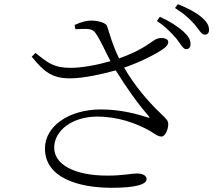

<svg xmlns="http://www.w3.org/2000/svg" viewBox="-20 -847 1040 914"><path d="M819 -664C840 -638 851 -613 866 -613C879 -613 887 -621 887 -637C887 -658 877 -675 852 -698C827 -720 792 -744 741 -767L727 -747C770 -719 797 -689 819 -664ZM906 -731C928 -706 938 -682 955 -682C968 -682 975 -690 975 -705C975 -726 965 -744 937 -767C914 -787 877 -807 827 -827L813 -809C859 -780 883 -757 906 -731ZM460 -326C309 -326 194 -247 194 -140C194 -2 350 47 512 47C632 47 678 29 678 6C678 -10 661 -21 633 -21C600 -21 569 -11 491 -11C332 -11 238 -65 238 -144C238 -228 328 -292 442 -292C543 -292 628 -260 690 -226C716 -211 730 -197 749 -197C767 -197 781 -232 781 -257C780 -273 772 -281 748 -304C681 -367 617 -445 571 -525C658 -555 735 -596 766 -621C779 -632 785 -646 778 -656C768 -668 740 -669 722 -660C692 -644 662 -610 547 -569C516 -631 503 -683 490 -722C485 -739 446 -749 414 -749C395 -749 369 -744 335 -728L339 -708C396 -710 419 -714 436 -688C459 -654 480 -605 506 -556C449 -539 371 -524 317 -524C236 -524 209 -547 149 -595L131 -577C188 -507 226 -474 313 -474C379 -474 469 -495 531 -512C580 -433 633 -357 688 -294C695 -287 692 -285 683 -288C636 -303 557 -326 460 -326Z"/></svg>

Font: Noto Serif TC Light
Style: Regular
Weight: 300
Designer: Ryoko NISHIZUKA 西塚涼子 (kana & ideographs); Frank Grießhammer (Latin, Greek & Cyrillic); Wenlong ZHANG 张文龙 (bopomofo); San
Foundry: Adobe
Version: Version 2.001;hotconv 1.1.0;makeotfexe 2.6.0